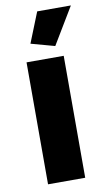

<svg xmlns="http://www.w3.org/2000/svg" viewBox="-84 -772 451 814"><g transform="rotate(-10 141.0 -365.0)"><path d="M55 0V-525H215V0ZM187 -572 85 -600 137 -730H282Z"/></g></svg>

Font: Raleway ExtraBold
Style: Regular
Weight: 800
Designer: Matt McInerney, Pablo Impallari, Rodrigo Fuenzalida
Foundry: Matt McInerney, Pablo Impallari, Rodrigo Fuenzalida
Version: Version 4.026